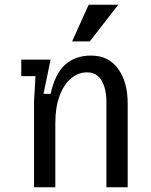

<svg xmlns="http://www.w3.org/2000/svg" viewBox="-20 -792 640 812"><path d="M124 -364 130 -469V-470H70V-540H194L164 -395H194Q213 -481 256 -519Q299 -557 365 -557Q439 -557 479.5 -501Q520 -445 520 -355V0H430V-355Q431 -414 410.5 -450Q390 -486 348 -486Q311 -486 280.5 -460.5Q250 -435 232 -386.5Q214 -338 214 -272V0H124ZM355 -772H480L360 -617H285Z"/></svg>

Font: Sligoil Micro
Style: Regular
Weight: 400
Designer: Ariel Martín Pérez
Foundry: Igor Stepanchenko
Version: Version 1.001